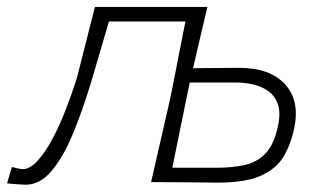

<svg xmlns="http://www.w3.org/2000/svg" viewBox="-60 -514 912 542"><path d="M12 7.5Q8 7.5 -10.2 6.2Q-28.5 5 -40 3.5L-26.5 -42.5Q-18.5 -40.5 -9 -38.5Q0.5 -36.5 4 -36.5Q24 -36.5 45.2 -59.2Q66.5 -82 86.8 -119.5Q107 -157 124.8 -202.5Q142.5 -248 157 -293.5Q170 -345 182.8 -395.2Q195.5 -445.5 208 -494.5H525.5Q515 -450.5 505.2 -408.5Q495.5 -366.5 485 -321.5Q513.5 -321.5 548.8 -322Q584 -322.5 615 -322.5Q702 -322.5 744.5 -276.2Q787 -230 770.5 -151.5Q761 -106.5 740.5 -72Q720 -37.5 676.5 -18Q633 1.5 555.5 1.5Q501 1 451.2 0.5Q401.5 0 366.5 0Q379.5 -55.5 391.2 -108Q403 -160.5 417 -220.5L427.5 -270Q437.5 -321.5 446 -365.5Q454.5 -409.5 463.5 -453.5H247.5Q235 -410.5 222.2 -366.8Q209.5 -323 196 -278Q173 -202 146 -136.8Q119 -71.5 86 -32Q53 7.5 12 7.5ZM426.5 -40.5H551.5Q594.5 -40.5 629.8 -48Q665 -55.5 689.2 -80.5Q713.5 -105.5 724.5 -157.5Q733 -196 724.2 -220.2Q715.5 -244.5 696 -257.8Q676.5 -271 653 -276Q629.5 -281 608 -281H475.5L474.5 -275.5Q462.5 -218 449.8 -155.2Q437 -92.5 426.5 -40.5Z"/></svg>

Font: Commissioner Loud ExtraLight
Style: Italic
Weight: 200
Italic angle: -12°
Designer: Kostas Bartsokas
Foundry: Kostas Bartsokas
Version: Version 1.000; ttfautohint (v1.8.3)